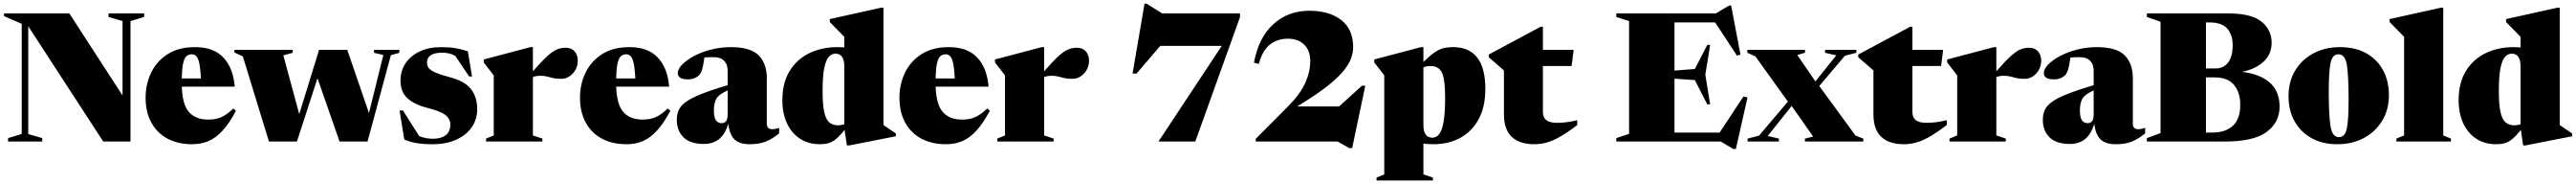

<svg xmlns="http://www.w3.org/2000/svg" viewBox="-20 -790 14410 1027"><path d="M101.5 -42V-657L2.5 -700V-715H368L665.5 -257V-672.5L587 -695.5V-715H786.5V-695.5L710 -672.5V0H557.5L138 -643.5V-42L216.5 -19V0H25V-19Z M1071 -527Q1175.5 -527 1230.2 -468.2Q1285 -409.5 1293 -306.5H997Q1000 -207 1037 -164.8Q1074 -122.5 1145 -122.5Q1185 -122.5 1216 -135.2Q1247 -148 1285.5 -184.5L1300 -171.5Q1262.5 -101.5 1225 -60.8Q1187.5 -20 1146.2 -2.5Q1105 15 1055 15Q975.5 15 917 -16.2Q858.5 -47.5 826.5 -106Q794.5 -164.5 794.5 -245Q794.5 -320 825.5 -384.2Q856.5 -448.5 918 -487.8Q979.5 -527 1071 -527ZM1053 -487Q1035.5 -487 1023.5 -476.8Q1011.5 -466.5 1004.8 -437.5Q998 -408.5 997 -352H1104Q1100 -432.5 1088.2 -459.8Q1076.5 -487 1053 -487Z M2124.5 -483 2072 -495.5V-512H2214V-495.5L2166.5 -482L2036 0H1879.5L1756 -353.5L1641 0H1484.5L1338.5 -475L1291.5 -497V-512H1617.5V-495.5L1565 -481L1654 -153L1765 -512H1922.5L2044 -159Z M2447.5 -527Q2494 -527 2528 -521.2Q2562 -515.5 2597 -504L2620.5 -363H2604.5L2526.5 -478.5Q2508.5 -488 2490.8 -492Q2473 -496 2455.5 -496Q2368.5 -496 2368.5 -440.5Q2368.5 -424 2377.8 -411Q2387 -398 2414.5 -385.8Q2442 -373.5 2498 -358.5Q2581.5 -336.5 2615.5 -291.8Q2649.5 -247 2649.5 -180Q2649.5 -123 2618.5 -79Q2587.5 -35 2531.5 -10Q2475.5 15 2399.5 15Q2343 15 2304.5 7.5Q2266 0 2241.5 -11.5L2215 -173.5H2234L2324.5 -31Q2342.5 -23 2362.5 -19.2Q2382.5 -15.5 2402 -15.5Q2446.5 -15.5 2472.8 -35Q2499 -54.5 2499 -95Q2499 -126.5 2472 -147.8Q2445 -169 2370.5 -188Q2296 -207 2258.2 -242.5Q2220.5 -278 2220.5 -340Q2220.5 -395.5 2249 -437.5Q2277.5 -479.5 2328.8 -503.2Q2380 -527 2447.5 -527Z M3144.5 -523.5Q3176 -523.5 3194 -503.5Q3212 -483.5 3212 -451.5Q3212 -410.5 3184.5 -380.2Q3157 -350 3118.5 -350Q3091.5 -350 3073.8 -354.2Q3056 -358.5 3040.2 -362.8Q3024.5 -367 3003 -367Q2976.5 -367 2961 -359.5V-34L3014 -16.5V0H2699V-16.5L2742 -34V-369L2686 -441.5V-458L2947.5 -527H2961V-392Q3011 -449.5 3042.2 -477.5Q3073.5 -505.5 3096.5 -514.5Q3119.5 -523.5 3144.5 -523.5Z M3501 -527Q3605.5 -527 3660.2 -468.2Q3715 -409.5 3723 -306.5H3427Q3430 -207 3467 -164.8Q3504 -122.5 3575 -122.5Q3615 -122.5 3646 -135.2Q3677 -148 3715.5 -184.5L3730 -171.5Q3692.5 -101.5 3655 -60.8Q3617.5 -20 3576.2 -2.5Q3535 15 3485 15Q3405.5 15 3347 -16.2Q3288.5 -47.5 3256.5 -106Q3224.5 -164.5 3224.5 -245Q3224.5 -320 3255.5 -384.2Q3286.5 -448.5 3348 -487.8Q3409.5 -527 3501 -527ZM3483 -487Q3465.5 -487 3453.5 -476.8Q3441.5 -466.5 3434.8 -437.5Q3428 -408.5 3427 -352H3534Q3530 -432.5 3518.2 -459.8Q3506.5 -487 3483 -487Z M4338.5 -45.5Q4299 -13.5 4262.2 0.8Q4225.5 15 4175 15Q4117.5 15 4089.2 -11.5Q4061 -38 4054 -99.5Q4035.5 -39 4001.2 -12.8Q3967 13.5 3919 13.5Q3840.5 13.5 3803.2 -23.8Q3766 -61 3766 -121Q3766 -150.5 3776 -174.2Q3786 -198 3815 -219.8Q3844 -241.5 3900.5 -264.2Q3957 -287 4050.5 -314.5V-396Q4050.5 -430 4031 -450.5Q4011.5 -471 3971 -471Q3941.5 -471 3920.5 -469Q3914 -424 3908.8 -405.8Q3903.5 -387.5 3896 -376.5Q3887 -364 3869.2 -355.5Q3851.5 -347 3828.5 -347Q3798 -347 3784.8 -356.5Q3771.5 -366 3771.5 -381Q3771.5 -404.5 3796 -429.8Q3820.5 -455 3862.2 -477.2Q3904 -499.5 3957.5 -513.2Q4011 -527 4068.5 -527Q4179 -527 4224.2 -480.8Q4269.5 -434.5 4269.5 -354V-100Q4269.5 -69 4299 -69Q4318.5 -69 4338.5 -76.5ZM3973.5 -174.5Q3973.5 -135 3984.8 -118.8Q3996 -102.5 4017 -102.5Q4032.5 -102.5 4041.5 -113.5Q4050.5 -124.5 4050.5 -154.5V-285.5Q4001.5 -263.5 3987.5 -239.2Q3973.5 -215 3973.5 -174.5Z M4991.5 -29.5 4732 21.5H4717.5L4704.5 -65Q4677 -30.5 4656 -13.5Q4635 3.5 4614.2 9.2Q4593.5 15 4567 15Q4502.5 15 4455.2 -15.8Q4408 -46.5 4382.2 -102Q4356.5 -157.5 4356.5 -231.5Q4356.5 -327 4396.8 -393Q4437 -459 4507 -493Q4577 -527 4665 -527Q4684.5 -527 4703 -525.5V-584.5L4622 -667V-683.5L4908.5 -747H4922V-92L4991.5 -45ZM4703 -419Q4703 -490.5 4653.5 -490.5Q4632 -490.5 4615.8 -472.2Q4599.5 -454 4590.5 -408.8Q4581.5 -363.5 4581.5 -282Q4581.5 -207.5 4590.5 -165.8Q4599.5 -124 4618.8 -107.2Q4638 -90.5 4668.5 -90.5Q4687 -90.5 4703 -96.5Z M5288 -527Q5392.5 -527 5447.2 -468.2Q5502 -409.5 5510 -306.5H5214Q5217 -207 5254 -164.8Q5291 -122.5 5362 -122.5Q5402 -122.5 5433 -135.2Q5464 -148 5502.5 -184.5L5517 -171.5Q5479.5 -101.5 5442 -60.8Q5404.5 -20 5363.2 -2.5Q5322 15 5272 15Q5192.5 15 5134 -16.2Q5075.5 -47.5 5043.5 -106Q5011.5 -164.5 5011.5 -245Q5011.5 -320 5042.5 -384.2Q5073.5 -448.5 5135 -487.8Q5196.5 -527 5288 -527ZM5270 -487Q5252.5 -487 5240.5 -476.8Q5228.5 -466.5 5221.8 -437.5Q5215 -408.5 5214 -352H5321Q5317 -432.5 5305.2 -459.8Q5293.5 -487 5270 -487Z M6004.5 -523.5Q6036 -523.5 6054 -503.5Q6072 -483.5 6072 -451.5Q6072 -410.5 6044.5 -380.2Q6017 -350 5978.5 -350Q5951.5 -350 5933.8 -354.2Q5916 -358.5 5900.2 -362.8Q5884.5 -367 5863 -367Q5836.5 -367 5821 -359.5V-34L5874 -16.5V0H5559V-16.5L5602 -34V-369L5546 -441.5V-458L5807.5 -527H5821V-392Q5871 -449.5 5902.2 -477.5Q5933.5 -505.5 5956.5 -514.5Q5979.5 -523.5 6004.5 -523.5Z M6916.5 -694.5 6666.5 0H6460.5L6814.5 -534H6470.5L6338 -379.5H6315.5L6382.5 -769.5H6394L6481.5 -715H6916.5Z M7617.5 -311.5 7544 36.5H7527.5L7462.5 0H7004.5V-15L7185.5 -196.5Q7253 -264 7281.2 -326.5Q7309.5 -389 7309.5 -449.5Q7309.5 -507.5 7275.5 -540.8Q7241.5 -574 7185 -574Q7125.5 -574 7083.8 -541.2Q7042 -508.5 7022 -433.5L6994.5 -440Q7020 -579.5 7102.8 -654.8Q7185.5 -730 7303.5 -730Q7416.5 -730 7483 -678Q7549.5 -626 7549.5 -528Q7549.5 -498.5 7538.8 -467Q7528 -435.5 7499.2 -399Q7470.5 -362.5 7416.5 -318.5Q7362.5 -274.5 7276 -220.5L7237 -196H7471L7598.5 -311.5Z M7995.5 201V217.5H7680.5V201L7723.5 183.5V-369.5L7667.5 -441.5V-458L7929 -527H7942.5V-444.5Q7979.5 -480 8005.8 -497.8Q8032 -515.5 8055.2 -521.2Q8078.5 -527 8107.5 -527Q8289 -527 8289 -293.5Q8289 -192.5 8251 -123.8Q8213 -55 8147.8 -20Q8082.5 15 8000 15Q7970 15 7942.5 11.5V183.5ZM8064 -245.5Q8064 -345.5 8046.5 -383.5Q8029 -421.5 7982 -421.5Q7970.5 -421.5 7960.8 -419.5Q7951 -417.5 7942.5 -414V-93Q7942.5 -21.5 7992 -21.5Q8014.5 -21.5 8030.5 -41Q8046.5 -60.5 8055.2 -109.2Q8064 -158 8064 -245.5Z M8611 -165.5Q8611 -134.5 8629.8 -119.5Q8648.5 -104.5 8690.5 -104.5Q8714 -104.5 8740.5 -107.5Q8767 -110.5 8803 -119V-92Q8747 -49.5 8705.8 -26.2Q8664.5 -3 8630.5 6Q8596.5 15 8562.5 15Q8481 15 8437 -26Q8393 -67 8393 -151.5V-397L8308 -470.5V-485.5L8599 -641H8611V-512H8783L8771.5 -421.5H8611Z M9021.5 0V-19L9093 -43V-672.5L9021.5 -695.5V-715H9578L9653.5 -759.5H9664L9716 -485.5L9696.5 -479.5L9574.5 -665H9347V-396L9461 -405L9530.5 -539.5H9546.5L9519.5 -373L9546.5 -207.5H9530.5L9461 -343L9347 -351V-50H9599.5L9733 -251.5L9755.5 -246L9690.5 41.5H9675.5L9606 0Z M10359.5 -33.5 10403.5 -16V0H10076.5V-16L10122.5 -28L10002.5 -198.5L9868.5 -31L9931 -16.5V0H9756V-16.5L9820 -33L9981.5 -223L9799.5 -475.5L9754.5 -495.5V-512H10077V-495.5L10034 -483L10135.5 -335.5L10252 -481L10189.5 -495.5V-512H10364.5V-495.5L10300.5 -479L10157 -310Z M10678 -165.5Q10678 -134.5 10696.8 -119.5Q10715.5 -104.5 10757.5 -104.5Q10781 -104.5 10807.5 -107.5Q10834 -110.5 10870 -119V-92Q10814 -49.5 10772.8 -26.2Q10731.5 -3 10697.5 6Q10663.5 15 10629.5 15Q10548 15 10504 -26Q10460 -67 10460 -151.5V-397L10375 -470.5V-485.5L10666 -641H10678V-512H10850L10838.5 -421.5H10678Z M11331 -523.5Q11362.5 -523.5 11380.5 -503.5Q11398.5 -483.5 11398.5 -451.5Q11398.5 -410.5 11371 -380.2Q11343.5 -350 11305 -350Q11278 -350 11260.2 -354.2Q11242.5 -358.5 11226.8 -362.8Q11211 -367 11189.5 -367Q11163 -367 11147.5 -359.5V-34L11200.5 -16.5V0H10885.5V-16.5L10928.5 -34V-369L10872.5 -441.5V-458L11134 -527H11147.5V-392Q11197.5 -449.5 11228.8 -477.5Q11260 -505.5 11283 -514.5Q11306 -523.5 11331 -523.5Z M11980 -45.5Q11940.5 -13.5 11903.8 0.8Q11867 15 11816.5 15Q11759 15 11730.8 -11.5Q11702.5 -38 11695.5 -99.5Q11677 -39 11642.8 -12.8Q11608.5 13.5 11560.5 13.5Q11482 13.5 11444.8 -23.8Q11407.5 -61 11407.5 -121Q11407.5 -150.5 11417.5 -174.2Q11427.5 -198 11456.5 -219.8Q11485.5 -241.5 11542 -264.2Q11598.5 -287 11692 -314.5V-396Q11692 -430 11672.5 -450.5Q11653 -471 11612.5 -471Q11583 -471 11562 -469Q11555.5 -424 11550.2 -405.8Q11545 -387.5 11537.5 -376.5Q11528.5 -364 11510.8 -355.5Q11493 -347 11470 -347Q11439.5 -347 11426.2 -356.5Q11413 -366 11413 -381Q11413 -404.5 11437.5 -429.8Q11462 -455 11503.8 -477.2Q11545.5 -499.5 11599 -513.2Q11652.5 -527 11710 -527Q11820.5 -527 11865.8 -480.8Q11911 -434.5 11911 -354V-100Q11911 -69 11940.5 -69Q11960 -69 11980 -76.5ZM11615 -174.5Q11615 -135 11626.2 -118.8Q11637.5 -102.5 11658.5 -102.5Q11674 -102.5 11683 -113.5Q11692 -124.5 11692 -154.5V-285.5Q11643 -263.5 11629 -239.2Q11615 -215 11615 -174.5Z M11989.5 0V-19L12066 -47V-668.5L11989.5 -695.5V-715H12446Q12574.5 -715 12631 -669Q12687.5 -623 12687.5 -552Q12687.5 -486.5 12641.5 -445Q12595.5 -403.5 12521.5 -389Q12622.5 -377 12677.2 -328.8Q12732 -280.5 12732 -195Q12732 -107 12659.5 -53.5Q12587 0 12425.5 0ZM12337 -665H12320V-408H12375Q12418 -408 12443.8 -440.8Q12469.5 -473.5 12469.5 -538.5Q12469.5 -596 12439 -630.5Q12408.5 -665 12337 -665ZM12368.5 -358H12320V-50H12355Q12428.5 -50 12470.2 -87.5Q12512 -125 12512 -206.5Q12512 -273 12477.5 -315.5Q12443 -358 12368.5 -358Z M13055 15Q12972 15 12910.8 -19Q12849.5 -53 12815.8 -113.2Q12782 -173.5 12782 -253Q12782 -334.5 12819 -396Q12856 -457.5 12921.2 -492.2Q12986.5 -527 13070 -527Q13154.5 -527 13215.8 -493.2Q13277 -459.5 13310.2 -399Q13343.5 -338.5 13343.5 -259Q13343.5 -177.5 13305.8 -115.8Q13268 -54 13203 -19.5Q13138 15 13055 15ZM13064 -24.5Q13098 -24.5 13108 -72Q13118 -119.5 13118 -235.5Q13118 -361.5 13108.8 -424.2Q13099.5 -487 13061 -487Q13027.5 -487 13017.2 -439.5Q13007 -392 13007 -276.5Q13007 -150.5 13016.5 -87.5Q13026 -24.5 13064 -24.5Z M13647.5 -34 13690.5 -16.5V0H13385.5V-16.5L13428.5 -34V-584.5L13347.5 -667V-683.5L13634 -747H13647.5Z M14368.5 -29.5 14109 21.5H14094.5L14081.5 -65Q14054 -30.5 14033 -13.5Q14012 3.5 13991.2 9.2Q13970.5 15 13944 15Q13879.5 15 13832.2 -15.8Q13785 -46.5 13759.2 -102Q13733.5 -157.5 13733.5 -231.5Q13733.5 -327 13773.8 -393Q13814 -459 13884 -493Q13954 -527 14042 -527Q14061.5 -527 14080 -525.5V-584.5L13999 -667V-683.5L14285.5 -747H14299V-92L14368.5 -45ZM14080 -419Q14080 -490.5 14030.5 -490.5Q14009 -490.5 13992.8 -472.2Q13976.5 -454 13967.5 -408.8Q13958.5 -363.5 13958.5 -282Q13958.5 -207.5 13967.5 -165.8Q13976.5 -124 13995.8 -107.2Q14015 -90.5 14045.5 -90.5Q14064 -90.5 14080 -96.5Z"/></svg>

Font: Newsreader 72pt ExtraBold
Style: Regular
Weight: 800
Designer: Hugues Gentile
Foundry: Production Type
Version: Version 1.003; ttfautohint (v1.8.3)